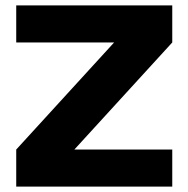

<svg xmlns="http://www.w3.org/2000/svg" viewBox="-20 -690 697 710"><path d="M617 -670H40V-533H402L40 -137V0H617V-137H255L617 -533Z"/></svg>

Font: LT Wave Alt Black
Style: Regular
Weight: 900
Designer: Daniel Lyons
Version: Version 2.5 (Glyphs App)